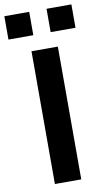

<svg xmlns="http://www.w3.org/2000/svg" viewBox="-112 -957 555 1004"><g transform="rotate(-10 165.0 -455.0)"><path d="M95 0V-705H235V0ZM211 -786V-910H343V-786ZM-13 -786V-910H119V-786Z"/></g></svg>

Font: Nunito Sans 10pt SemiExpanded
Style: Bold
Weight: 700
Width: 6
Designer: Vernon Adams
Foundry: Vernon Adams
Version: Version 3.101;gftools[0.9.27]